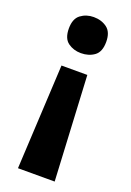

<svg xmlns="http://www.w3.org/2000/svg" viewBox="-141 -608 565 831"><g transform="rotate(20 141.0 -192.5)"><path d="M81 -311H200L225 171H56ZM228 -473Q228 -427 202.5 -408.5Q177 -390 141 -390Q107 -390 81.5 -408.5Q56 -427 56 -473Q56 -518 81.5 -537Q107 -556 141 -556Q177 -556 202.5 -537Q228 -518 228 -473Z"/></g></svg>

Font: Noto Sans Syriac Eastern
Style: Bold
Weight: 700
Designer: Patrick Giasson and the Monotype Design Team
Foundry: Monotype Imaging Inc.
Version: Version 3.001